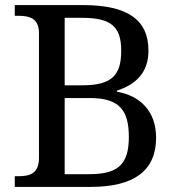

<svg xmlns="http://www.w3.org/2000/svg" viewBox="-20 -734 694 754"><path d="M336 0C507 0 593 -64 593 -193C593 -298 530 -358 439 -374V-378C510 -401 563 -446 563 -535C563 -658 479 -714 306 -714H38V-672H51C95 -672 133 -663 133 -604V-114C133 -51 96 -42 51 -42H38V0ZM234 -664H301C414 -664 456 -632 456 -535C456 -439 420 -399 303 -399H234ZM234 -349H333C450 -349 486 -300 486 -196C486 -89 444 -50 331 -50H234Z"/></svg>

Font: Liu Chibing Harmony Marks (Sposobin) Font
Style: Regular
Weight: 400
Designer: Liu Chibing
Foundry: Liu Chibing
Version: Version 1.003